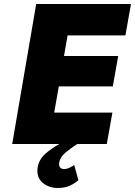

<svg xmlns="http://www.w3.org/2000/svg" viewBox="-20 -720 675 960"><path d="M351 105 372 181Q354 197 329 208.5Q304 220 267 220Q223 219 192.5 193Q162 167 168 119Q174 78 206 49.5Q238 21 277 0H41L161 -700H289H635L607 -543H318L300 -440H571L544 -288H274L251 -157H542L514 0H366Q334 21 307.5 43Q281 65 276 92Q274 105 278.5 114.5Q283 124 298 125Q311 126 325.5 119.5Q340 113 351 105Z"/></svg>

Font: Jost* Heavy
Style: Italic
Weight: 800
Italic angle: -10°
Version: Version 3.7